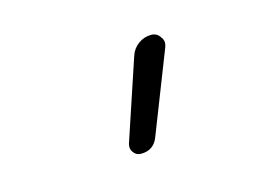

<svg xmlns="http://www.w3.org/2000/svg" viewBox="-47 -630 594 409"><g transform="rotate(-15 250.0 -425.5)"><path d="M261.7 -511.7Q266.6 -526.4 279.3 -535.6Q292 -544.9 307.6 -544.9Q320.3 -544.9 327.1 -534.2Q332 -528.3 332 -521.5Q332 -516.6 330.1 -511.7L259.8 -332Q250 -305.7 221.7 -305.7Q210.9 -305.7 205.1 -314.5Q201.2 -319.3 201.2 -326.2Q201.2 -329.1 202.1 -333Z"/></g></svg>

Font: Rounded-X Mgen+ 1m light
Style: Regular
Weight: 200
Designer: [Source Han Sans]
Ryoko NISHIZUKA  (kana & ideographs); Paul D. Hunt (Latin, Greek & Cyrillic); Wenlong ZHANG  (bopomofo
Version: Version 1.059.20150602